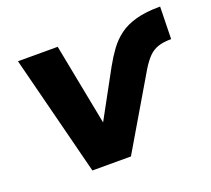

<svg xmlns="http://www.w3.org/2000/svg" viewBox="-94 -634 830 754"><g transform="rotate(-20 321.0 -257.0)"><path d="M172 0 44 -503H210L276 -163L383 -359Q402 -393 422.5 -421Q443 -449 471 -470Q499 -491 540.5 -502.5Q582 -514 642 -514L639 -379Q606 -379 584 -371.5Q562 -364 545.5 -347.5Q529 -331 511 -302L333 0Z"/></g></svg>

Font: Nunito Sans 7pt ExtraBold
Style: Italic
Weight: 800
Italic angle: -9°
Designer: Vernon Adams
Foundry: Vernon Adams
Version: Version 3.101;gftools[0.9.27]